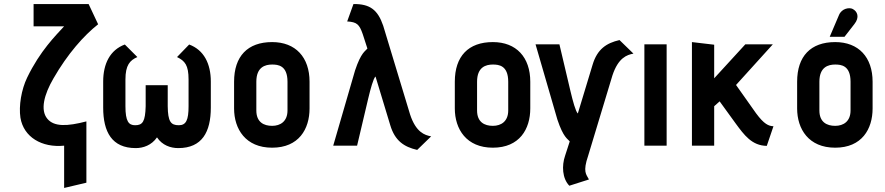

<svg xmlns="http://www.w3.org/2000/svg" viewBox="-20 -720 4372 949"><path d="M407 183V-120C312 -95 247 -93 214 -133C178 -176 198 -253 244 -332C314 -454 395 -545 465 -600L418 -700H146V-590H297C256 -545 178 -469 114 -336C86 -278 72 -197 81 -138C97 -42 187 11 297 0V209Z M912 -195C912 -127 900 -101 864 -101C824 -101 810 -119 809 -195V-299H700V-195C698 -119 685 -101 648 -101C616 -101 600 -120 600 -195V-327C600 -398 622 -422 659 -438L597 -500C524 -473 490 -405 490 -317V-188C490 -68 533 12 651 12C688 12 729 -2 756 -41C782 -2 823 12 861 12C979 12 1022 -68 1022 -188V-317C1022 -405 988 -473 915 -500L855 -438C894 -419 912 -398 912 -327Z M1510 -316C1510 -437 1441 -512 1325 -512C1204 -512 1137 -442 1137 -316V-184C1137 -82 1194 10 1325 10C1457 10 1510 -82 1510 -184ZM1401 -174C1401 -120 1366 -98 1325 -98C1284 -98 1247 -116 1247 -174V-316C1247 -389 1291 -401 1325 -401C1354 -401 1401 -397 1401 -316Z M2111 -46C2079 -52 2036 -66 2007 -154L1874 -593C1847 -672 1808 -701 1727 -700L1696 -614C1744 -611 1756 -600 1773 -551L1796 -480C1786 -467 1765 -462 1735 -372L1627 0H1745L1800 -233C1811 -279 1825 -332 1836 -342L1909 -101C1932 -24 1977 6 2042 21Z M2601 -316C2601 -437 2532 -512 2416 -512C2295 -512 2228 -442 2228 -316V-184C2228 -82 2285 10 2416 10C2548 10 2601 -82 2601 -184ZM2492 -174C2492 -120 2457 -98 2416 -98C2375 -98 2338 -116 2338 -174V-316C2338 -389 2382 -401 2416 -401C2445 -401 2492 -397 2492 -316Z M2891 167C2877 141 2860 129 2887 50L3007 -347C3036 -435 3079 -449 3111 -455L3042 -522C2977 -507 2932 -477 2909 -400L2836 -159C2825 -169 2811 -222 2800 -268L2745 -501H2627L2735 -129C2765 -39 2786 -34 2796 -21L2773 50C2756 99 2759 162 2794 198Z M3275 0V-501H3165V0Z M3803 -96C3779 -97 3757 -106 3717 -160L3618 -300L3800 -501H3664L3510 -333V-499L3400 -512V0H3510V-195L3537 -219L3616 -110C3658 -53 3696 0 3770 1Z M4154 -538 4203 -601C4230 -635 4218 -664 4194 -676C4178 -684 4141 -679 4127 -646L4081 -538ZM4293 -316C4293 -437 4224 -512 4108 -512C3987 -512 3920 -442 3920 -316V-184C3920 -82 3977 10 4108 10C4240 10 4293 -82 4293 -184ZM4184 -174C4184 -120 4149 -98 4108 -98C4067 -98 4030 -116 4030 -174V-316C4030 -389 4074 -401 4108 -401C4137 -401 4184 -397 4184 -316Z"/></svg>

Font: Advent Pro
Style: Bold
Weight: 700
Designer: Andreas Kalpakidis
Foundry: Andreas Kalpakidis
Version: Version 2.002 2008